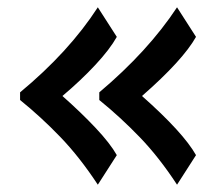

<svg xmlns="http://www.w3.org/2000/svg" viewBox="-20 -525 593 526"><path d="M35 -251V-272Q169 -383 248 -505L300 -424Q281 -390 241.5 -347.5Q202 -305 151 -262Q202 -217 242 -174.5Q282 -132 300 -100L248 -19Q198 -95 145 -150Q92 -205 35 -251ZM252 -251V-272Q386 -385 465 -505L517 -424Q481 -360 369 -262Q482 -162 517 -100L465 -19Q416 -94 363 -149Q310 -204 252 -251Z"/></svg>

Font: Trirong SemiBold
Style: Regular
Weight: 600
Designer: Katatrad Team
Foundry: CadsonDemak
Version: Version 1.001